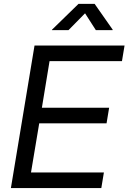

<svg xmlns="http://www.w3.org/2000/svg" viewBox="-20 -960 656 980"><path d="M35.6 0 156.2 -727.5H615.7L602.5 -647.9H232.9L193.8 -410.2H537.1L523.9 -330.6H180.2L138.2 -79.6H510.3L497.1 0ZM329.6 -806.2H245.1L245.6 -808.6L380.9 -940.4H462.9L555.2 -808.6L554.7 -806.2H469.2L414.1 -892.1Z"/></svg>

Font: Inter 24pt
Style: Italic
Weight: 400
Italic angle: -9.3988°
Designer: Rasmus Andersson
Foundry: rsms
Version: Version 4.001;git-66647c0bb